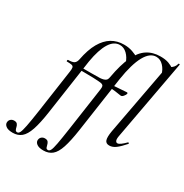

<svg xmlns="http://www.w3.org/2000/svg" viewBox="-335 -922 1314 1372"><g transform="rotate(30 322.0 -236.0)"><path d="M-38 275Q-77 275 -95 260.5Q-113 246 -110 227Q-108 212 -97 203Q-86 194 -70 194Q-52 194 -44.5 203.5Q-37 213 -34.5 225Q-32 237 -27.5 246.5Q-23 256 -11 256Q0 256 8 241Q16 226 25 181Q34 136 47 47L98 -306Q102 -331 99.5 -342.5Q97 -354 84 -357Q71 -360 44 -360Q40 -360 41 -367Q42 -374 45 -374Q80 -374 94.5 -383.5Q109 -393 114 -418Q131 -506 162.5 -561Q194 -616 238 -642.5Q282 -669 339 -669Q377 -669 408.5 -658Q440 -647 460 -634L414 -559Q400 -601 373.5 -626.5Q347 -652 314 -652Q265 -652 231.5 -598Q198 -544 180 -439L113 21Q99 116 80 172Q61 228 32.5 251.5Q4 275 -38 275ZM351 -306Q354 -325 351 -334Q348 -343 338.5 -346.5Q329 -350 309 -351Q292 -353 264.5 -353.5Q237 -354 203.5 -354.5Q170 -355 134 -355L135 -375Q191 -375 236 -375Q281 -375 308 -376Q337 -378 351 -387.5Q365 -397 368 -418L382 -367ZM215 275Q177 275 159 260.5Q141 246 144 227Q146 212 157 203Q168 194 183 194Q202 194 209.5 203.5Q217 213 219.5 225Q222 237 226 246.5Q230 256 243 256Q254 256 262 241Q270 226 278.5 181Q287 136 300 47L351 -306Q355 -331 352.5 -342.5Q350 -354 337.5 -357Q325 -360 298 -360Q294 -360 295 -367Q296 -374 299 -374Q333 -374 348 -383.5Q363 -393 367 -418Q387 -530 418.5 -597.5Q450 -665 496.5 -695.5Q543 -726 606 -726Q647 -726 674.5 -716Q702 -706 717 -693L676 -616Q667 -654 641 -681.5Q615 -709 581 -709Q529 -709 491.5 -641Q454 -573 433 -439L366 21Q352 116 333.5 172Q315 228 286.5 251.5Q258 275 215 275ZM498 -341Q475 -345 447.5 -348.5Q420 -352 386 -352L388 -376Q422 -376 461.5 -379.5Q501 -383 525 -384Q530 -384 531.5 -381Q533 -378 532 -374Q530 -366 519.5 -353Q509 -340 498 -341ZM605 9Q577 9 569.5 -14Q562 -37 571 -89L683 -690Q693 -690 705 -696Q717 -702 727.5 -714.5Q738 -727 742 -744Q743 -748 748.5 -746.5Q754 -745 753 -743L633 -89Q627 -59 632 -46.5Q637 -34 648 -34Q659 -34 675 -46Q691 -58 710 -77Q714 -81 718 -77Q722 -73 718 -69Q686 -32 659.5 -11.5Q633 9 605 9Z"/></g></svg>

Font: Cormorant Medium
Style: Italic
Weight: 500
Italic angle: -10°
Designer: Christian Thalmann (Catharsis Fonts)
Foundry: Catharsis Fonts
Version: Version 4.000